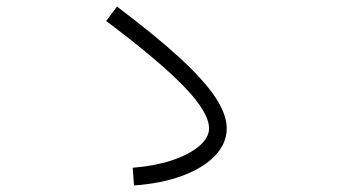

<svg xmlns="http://www.w3.org/2000/svg" viewBox="-20 -648 1040 586"><path d="M389 -82 385 -136Q450 -141 502.5 -158Q555 -175 586.5 -201Q618 -227 618 -256Q618 -305 541.5 -384Q465 -463 304 -584L337 -628Q454 -540 528 -472Q602 -404 637 -351.5Q672 -299 672 -256Q672 -210 636 -172.5Q600 -135 536.5 -111.5Q473 -88 389 -82Z"/></svg>

Font: Murecho Thin Light
Style: Regular
Weight: 300
Version: Version 1.010